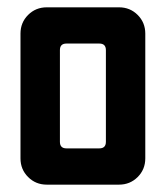

<svg xmlns="http://www.w3.org/2000/svg" viewBox="-20 -502 451 522"><path d="M250 -383.6H160.7Q142.9 -383.6 142.9 -365.7V-116.4Q142.9 -98.6 160.7 -98.6H250Q267.9 -98.6 267.9 -116.4V-365.7Q267.9 -383.6 250 -383.6ZM107.1 -482.1H303.6Q333.6 -482.1 354.3 -461.4Q375 -440.7 375 -410.7V-71.4Q375 -41.4 354.3 -20.7Q333.6 0 303.6 0H107.1Q77.1 0 56.4 -20.7Q35.7 -41.4 35.7 -71.4V-410.7Q35.7 -440.7 56.4 -461.4Q77.1 -482.1 107.1 -482.1Z"/></svg>

Font: Aire Exterior
Style: Regular
Weight: 400
Width: 4
Designer: Jayvee Enaguas (HarvettFox96)
Version: 20190503.02